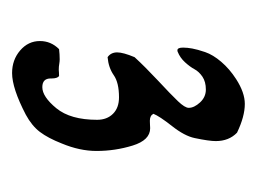

<svg xmlns="http://www.w3.org/2000/svg" viewBox="-73 -548 419 313"><g transform="rotate(90 136.5 -391.5)"><path d="M122.1 -251Q137.7 -251 156.5 -273.9Q175.3 -296.9 175.3 -340.3Q175.3 -356.4 165.5 -366.2Q155.8 -376 138.7 -376Q114.7 -376 102.5 -367.4Q90.3 -358.9 73.2 -357.4Q65.4 -362.8 65.4 -373Q65.4 -382.8 73.2 -401.4Q88.9 -418.5 111.3 -439.5Q133.8 -460.4 144.8 -471.9Q155.8 -483.4 155.8 -489.7Q155.8 -498.5 147 -508.1Q138.2 -517.6 126 -517.6Q113.3 -517.6 105 -512Q96.7 -506.3 92.8 -499Q88.9 -491.7 81.5 -483.6Q74.2 -475.6 64.5 -471.7Q63.5 -471.2 62 -471.2Q57.6 -471.2 57.6 -480.5Q57.6 -487.3 59.1 -495.4Q60.5 -503.4 64.9 -516.4Q69.3 -529.3 80.8 -542.7Q92.3 -556.2 108.9 -566.9Q130.9 -581.1 149.4 -581.1Q169.9 -581.1 196.3 -568.4Q210 -555.2 210 -533.7Q210 -522.9 205.1 -499.5Q201.7 -482.9 185.5 -462.4Q169.4 -441.9 165.5 -432.1Q168.5 -426.3 176.8 -426.3Q178.7 -426.3 182.9 -426.5Q187 -426.8 189 -426.8Q208.5 -426.8 217.3 -398.2Q226.1 -369.6 226.1 -339.4Q226.1 -312 213.9 -282.7Q205.1 -260.3 195.1 -247.1Q185.1 -233.9 167 -224.1Q124 -201.7 99.1 -201.7Q77.6 -201.7 62.3 -214.8Q46.9 -228 46.9 -247.1Q46.9 -265.1 60.1 -278.3Q68.4 -279.3 76.7 -279.3Q80.1 -279.3 84.2 -278.6Q88.4 -277.8 93.8 -277.8Q94.7 -277.8 98.1 -278.1Q101.6 -278.3 104 -278.3Q107.9 -275.4 107.9 -266.1V-265.6V-264.6Q107.9 -251 122.1 -251Z"/></g></svg>

Font: LPEducational
Style: Medium
Weight: 500
Designer: Based on Essays1743, by John Stracke, which says:

Based on the typeface in a 1743 English translation of the essays of 
Version: Version 001.204